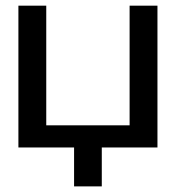

<svg xmlns="http://www.w3.org/2000/svg" viewBox="-20 -520 620 677"><path d="M44.9 -500H143.1V-78.1H437V-500H535.2V0H338.9V137.2H241.2V0H44.9Z"/></svg>

Font: LT Wave
Style: Regular
Weight: 400
Designer: Daniel Lyons
Version: Version 2.5 (Glyphs App)